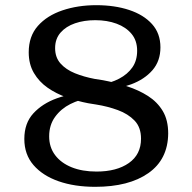

<svg xmlns="http://www.w3.org/2000/svg" viewBox="-20 -712 743 742"><path d="M348 10Q268 10 206.5 -11.5Q145 -33 109.5 -74Q74 -115 74 -175Q74 -236 109 -274Q144 -312 199.5 -332Q255 -352 319 -354L327 -333Q288 -328 252 -310Q216 -292 193 -260.5Q170 -229 170 -185Q170 -143 193 -112.5Q216 -82 257 -65.5Q298 -49 353 -49Q431 -49 478 -82Q525 -115 525 -176Q525 -220 500 -246Q475 -272 435.5 -286.5Q396 -301 352 -308L321 -313Q279 -321 238 -335.5Q197 -350 164 -373Q131 -396 111 -430Q91 -464 91 -510Q91 -572 126.5 -612Q162 -652 221.5 -672Q281 -692 352 -692Q423 -692 479 -673.5Q535 -655 567.5 -619Q600 -583 600 -529Q600 -476 569 -440.5Q538 -405 486.5 -386Q435 -367 372 -363L365 -384Q408 -391 440.5 -408Q473 -425 491.5 -451.5Q510 -478 510 -516Q510 -555 488.5 -581Q467 -607 430.5 -620.5Q394 -634 348 -634Q305 -634 270 -622Q235 -610 214 -586Q193 -562 193 -526Q193 -490 214 -466.5Q235 -443 269.5 -429Q304 -415 346 -407L378 -402Q426 -393 471 -378.5Q516 -364 552 -341Q588 -318 609 -283Q630 -248 630 -196Q629 -96 553.5 -43Q478 10 348 10Z"/></svg>

Font: Montagu Slab 24pt
Style: Regular
Weight: 400
Designer: Florian Karsten
Foundry: Florian Karsten
Version: Version 1.000